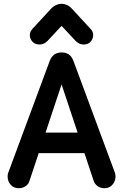

<svg xmlns="http://www.w3.org/2000/svg" viewBox="-20 -988 652 1018"><path d="M80 10Q56 10 41 -4Q26 -18 22 -37.5Q18 -57 24 -73L244 -666Q253 -689 269 -699.5Q285 -710 307 -710Q329 -710 344.5 -699.5Q360 -689 369 -666L589 -73Q595 -55 590.5 -36Q586 -17 571 -3.5Q556 10 533 10Q514 10 498.5 -0.5Q483 -11 477 -28L292 -584H321L136 -28Q131 -11 115 -0.5Q99 10 80 10ZM134 -176V-285H469V-176ZM190 -752Q165 -752 151.5 -767.5Q138 -783 138 -802Q138 -812 142 -820Q146 -828 152 -835L250 -941Q263 -955 278 -961.5Q293 -968 306 -968Q320 -968 335 -961.5Q350 -955 362 -941L460 -835Q467 -828 470.5 -820Q474 -812 474 -802Q474 -783 461 -767.5Q448 -752 423 -752Q412 -752 401.5 -756.5Q391 -761 382 -770L267 -893H346L231 -770Q222 -761 211.5 -756.5Q201 -752 190 -752Z"/></svg>

Font: National Park SemiBold
Style: Regular
Weight: 600
Designer: Andrea Herstowski, Ben Hoepner
Version: Version 1.009